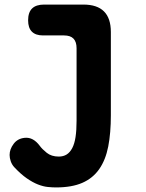

<svg xmlns="http://www.w3.org/2000/svg" viewBox="-20 -550 640 840"><path d="M315 -339Q315 -367 301.5 -381Q288 -395 260 -395H168Q136 -395 119.5 -411.5Q103 -428 103 -461Q103 -496 120.5 -513Q138 -530 173 -530H345Q405 -530 435 -500Q465 -470 465 -410V-46Q465 32 453.5 91Q442 150 414 190Q386 230 340 250Q294 270 225 270Q209 270 189 268Q169 266 146 257Q123 248 97 230Q71 212 42 181Q32 170 27 155.5Q22 141 22 128Q22 103 39.5 79.5Q57 56 88 53Q107 51 123.5 60Q140 69 154 88Q164 102 184.5 118.5Q205 135 237 135Q257 135 271.5 126Q286 117 296 98Q306 79 310.5 49.5Q315 20 315 -22Z"/></svg>

Font: Maple Mono ExtraBold
Style: Regular
Weight: 800
Monospace: yes
Designer: subframe7536
Version: Version 7.000